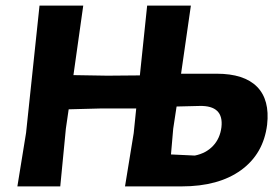

<svg xmlns="http://www.w3.org/2000/svg" viewBox="-20 -665 992 685"><path d="M42 0 73 -191 121 -645H277L242 -397L363 -395L479 -396L505 -645H661L626 -402H753Q851 -402 897 -355.5Q943 -309 933 -220Q920 -116 840 -58Q760 0 628 0H426L457 -190L466 -278H339L225 -275L215 -206L195 0ZM598 -206 590 -114 675 -110Q715 -118 740 -144.5Q765 -171 770 -211Q779 -289 692 -287L610 -285Z"/></svg>

Font: Alegreya Sans SC ExtraBold
Style: Italic
Weight: 800
Italic angle: -7°
Designer: Juan Pablo del Peral
Foundry: Huerta Tipografica
Version: Version 2.007